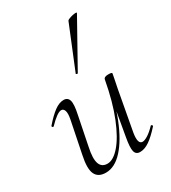

<svg xmlns="http://www.w3.org/2000/svg" viewBox="-182 -824 827 930"><g transform="rotate(-30 231.0 -359.0)"><path d="M133 13Q90 13 75.5 -18Q61 -49 76 -119L112 -297Q118 -328 113 -343Q108 -358 95 -358Q84 -358 66 -345Q48 -332 26 -309Q22 -305 18 -309Q14 -313 18 -317Q51 -355 78 -375Q105 -395 130 -395Q153 -395 159.5 -373.5Q166 -352 154 -297L122 -138Q109 -78 119 -49.5Q129 -21 161 -21Q194 -21 230.5 -63Q267 -105 299.5 -185.5Q332 -266 353 -380L364 -379Q344 -263 308.5 -174.5Q273 -86 228 -36.5Q183 13 133 13ZM326 9Q303 9 297.5 -12.5Q292 -34 302 -89L353 -380Q355 -394 379 -394Q392 -394 396 -392.5Q400 -391 400 -388Q400 -385 395 -361.5Q390 -338 385 -312L344 -89Q334 -28 361 -28Q373 -28 392 -40Q411 -52 433 -75Q436 -79 440.5 -74.5Q445 -70 441 -67Q407 -29 379.5 -10Q352 9 326 9ZM255 -473Q254 -470 248.5 -472Q243 -474 245 -476L343 -716Q345 -719 353.5 -722.5Q362 -726 373 -728.5Q384 -731 391.5 -731Q399 -731 397 -727Z"/></g></svg>

Font: Cormorant Light Light
Style: Italic
Weight: 300
Italic angle: -10°
Version: Version 4.000